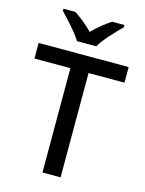

<svg xmlns="http://www.w3.org/2000/svg" viewBox="-137 -1022 836 1104"><g transform="rotate(15 281.5 -470.5)"><path d="M223 -781H338C363 -826 426 -891 463 -928V-941H390C355 -919 315 -887 280 -851C246 -887 206 -918 171 -941H100V-928C136 -890 197 -826 223 -781ZM335 0V-621H549V-714H13V-621H227V0Z"/></g></svg>

Font: Noto Sans Malayalam Medium
Style: Regular
Weight: 500
Designer: Jelle Bosma - Monotype Design Team
Foundry: Monotype Imaging Inc.
Version: Version 2.104